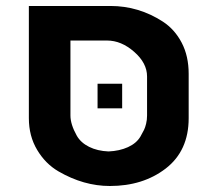

<svg xmlns="http://www.w3.org/2000/svg" viewBox="-20 -620 710 640"><path d="M76.2 -226.1V-600.1H348.1Q442.4 -600.1 522.9 -547.9Q562.5 -522 585.7 -477.5Q608.9 -433.1 608.9 -374V-226.1Q608.9 -117.2 532.2 -58.1Q456.5 0 346.2 0Q258.8 0 174.8 -48.8Q131.3 -74.2 103.8 -120.4Q76.2 -166.5 76.2 -226.1ZM470.2 -365.2Q470.2 -409.7 427.2 -447.3Q384.3 -484.9 336.9 -484.9H214.8V-234.9Q214.8 -205.6 235.8 -168Q249 -144.5 276.9 -130.6Q304.7 -116.7 341.8 -115.2Q378.4 -116.7 406.7 -129.6Q435.1 -142.6 448.2 -165Q456.5 -179.7 460.2 -187.3Q463.9 -194.8 467 -207.5Q470.2 -220.2 470.2 -234.9ZM305.2 -340.8H387.2V-258.8H305.2Z"/></svg>

Font: Miedinger*
Style: Bold
Weight: 700
Version: Version 001.000